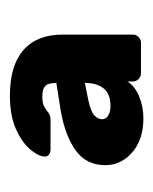

<svg xmlns="http://www.w3.org/2000/svg" viewBox="20 -766 316 397"><g transform="rotate(-90 178.5 -567.0)"><path d="M133 -429Q89 -429 62.5 -452Q36 -475 36 -508Q36 -547 66.5 -569Q97 -591 149 -600L206 -609Q206 -616 204.5 -623Q203 -630 197 -634Q191 -638 177 -638Q164 -638 157 -634Q150 -630 144.5 -625.5Q139 -621 129 -621H68Q62 -621 57.5 -624.5Q53 -628 54 -635Q55 -647 69 -663.5Q83 -680 110.5 -692.5Q138 -705 180 -705Q242 -705 274 -677Q306 -649 306 -596V-451Q306 -444 301 -439Q296 -434 289 -434H227Q219 -434 214 -439Q209 -444 209 -451V-462Q200 -447 178.5 -438Q157 -429 133 -429ZM158 -497Q183 -497 194.5 -511Q206 -525 206 -550L171 -543Q147 -538 139 -530.5Q131 -523 131 -514Q131 -506 139 -501.5Q147 -497 158 -497Z"/></g></svg>

Font: DVN-Rubik
Style: Bold
Weight: 700
Designer: Hubert and Fischer
Foundry: Hubert & Fischer
Version: Version 2.102